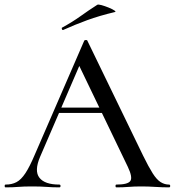

<svg xmlns="http://www.w3.org/2000/svg" viewBox="-25 -808 754 828"><path d="M215 -321 230 -344H436L443 -321ZM704 -12Q709 -12 709 -6Q709 0 704 0Q675 0 644.5 -2Q614 -4 585 -4Q553 -4 529.5 -2Q506 0 477 0Q473 0 473 -6Q473 -12 477 -12Q526 -12 537 -27.5Q548 -43 526 -89L311 -536L343 -584L148 -132Q122 -71 145 -41.5Q168 -12 231 -12Q236 -12 236 -6Q236 0 231 0Q201 0 176 -2Q151 -4 113 -4Q76 -4 53.5 -2Q31 0 -1 0Q-5 0 -5 -6Q-5 -12 -1 -12Q26 -12 46 -22.5Q66 -33 84.5 -61Q103 -89 125 -141L338 -632Q339 -635 345 -635.5Q351 -636 352 -632L592 -137Q616 -88 633.5 -60.5Q651 -33 668 -22.5Q685 -12 704 -12ZM248 -679Q244 -677 242 -682.5Q240 -688 243 -689Q287 -713 322.5 -738.5Q358 -764 394 -787Q398 -790 412.5 -786Q427 -782 443 -775.5Q459 -769 468 -763Q477 -757 470 -756Q403 -740 351 -721Q299 -702 248 -679Z"/></svg>

Font: Cormorant Medium
Style: Regular
Weight: 500
Designer: Christian Thalmann (Catharsis Fonts)
Foundry: Catharsis Fonts
Version: Version 4.000